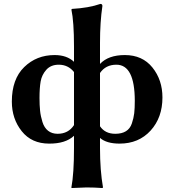

<svg xmlns="http://www.w3.org/2000/svg" viewBox="-20 -718 883 973"><path d="M272 -40Q326.2 -40 355 -84V-353Q325.2 -390.1 277.8 -390.1Q237.8 -390.1 214.8 -364.5Q191.9 -338.9 186 -305.4Q180.2 -272 180.2 -222.2Q180.2 -185.1 183.1 -157Q186 -128.9 195.1 -99.9Q204.1 -70.8 223.6 -55.4Q243.2 -40 272 -40ZM569.8 -390.1Q515.6 -390.1 486.8 -348.1V-78.1Q512.7 -40 564 -40Q597.2 -40 618.2 -53Q639.2 -65.9 648.2 -92.5Q657.2 -119.1 660.2 -144Q663.1 -168.9 663.1 -208Q662.6 -390.1 569.8 -390.1ZM355 -481.9Q355 -607.9 341.8 -669.9L345.2 -672.9Q430.2 -677.7 488.8 -698.2Q498.5 -698.2 499 -688Q486.8 -606.9 486.8 -500V-394Q528.8 -439 612.8 -439Q701.7 -439 752.4 -376Q803.2 -313 803.2 -224.1Q803.2 -122.1 743.2 -56.2Q683.1 9.8 585.9 9.8Q520 9.8 486.8 -19V32.2Q486.8 146 502 231.9L499 234.9Q459 231.9 418 231.9L342.8 234.9L341.8 231.9Q355 162.1 355 32.2V-29.8Q312 10.3 229 9.8Q140.1 9.8 90.1 -53.2Q40 -116.2 40 -203.1Q40 -316.9 102.5 -377.9Q165 -439 256.8 -439Q318.8 -439 355 -404.8Z"/></svg>

Font: Linux Biolinum O
Style: Bold
Weight: 700
Designer: Philipp H. Poll
Foundry: Philipp H. Poll
Version: Version 1.3.2